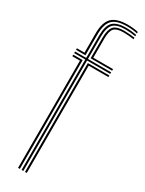

<svg xmlns="http://www.w3.org/2000/svg" viewBox="-214 -836 652 866"><g transform="rotate(30 112.0 -403.5)"><path d="M80.8 0V-575H22.8V-583.2H80.8V-699.8Q80.8 -750.2 100.8 -770.8Q120.8 -791.2 169.8 -791.2Q184.2 -791.2 199.2 -789.6Q214.2 -788 223.8 -786V-778.5Q213.5 -780.2 197.9 -781.8Q182.2 -783.2 169.8 -783.2Q125.2 -783.2 107.6 -764.8Q90 -746.2 90 -699.8V-583.2H210.8V-575H90V0ZM62.5 0V-558.5H22.8V-566.8H71.8V0ZM98.8 0V-566.8H210.8V-558.5H108V0ZM22.8 -591.8V-600H62.2V-699.8Q62.2 -757 86.6 -782Q111 -807 169.8 -807Q183.5 -807 199.5 -805.2Q215.5 -803.5 223.8 -800.8V-793.2Q214.2 -795.8 199 -797.4Q183.8 -799 169.8 -799Q116.2 -799 94 -776.4Q71.8 -753.8 71.8 -699.8V-591.8ZM98.8 -591.8V-699.8Q98.8 -739.2 112.9 -757.2Q127 -775.2 169.8 -775.2Q180.8 -775.2 196.4 -773.9Q212 -772.5 223.8 -770.8V-763Q211.2 -764.8 196.1 -766Q181 -767.2 169.8 -767.2Q134.5 -767.2 121.2 -753Q108 -738.8 108 -699.8V-600H210.8V-591.8Z"/></g></svg>

Font: Big Shoulders Inline Display Thin Light
Style: Regular
Weight: 300
Version: Version 2.002